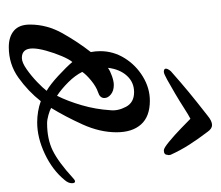

<svg xmlns="http://www.w3.org/2000/svg" viewBox="-52 -426 491 426"><g transform="rotate(90 193.0 -212.5)"><path d="M84 13Q61 13 47.5 1.5Q34 -10 34 -34Q34 -72 53.5 -106.5Q73 -141 95 -169Q94 -174 93.5 -179.5Q93 -185 93 -190Q93 -219 108.5 -244Q124 -269 149.5 -284.5Q175 -300 203 -300Q238 -300 255.5 -280.5Q273 -261 273 -226Q273 -189 255.5 -150.5Q238 -112 219 -81Q224 -78 234.5 -75Q245 -72 253 -72Q288 -72 313.5 -84.5Q339 -97 374 -129Q379 -134 382 -134Q386 -134 386 -127Q386 -119 379 -111Q357 -84 321 -67Q285 -50 251 -50Q239 -50 227 -52Q215 -54 204 -58Q182 -30 152 -8.5Q122 13 84 13ZM192 -94Q204 -118 213 -149Q222 -180 224 -212Q226 -229 216.5 -247Q207 -265 184 -265Q162 -265 147.5 -249Q133 -233 130 -207Q137 -212 148.5 -216Q160 -220 168 -220Q181 -220 189 -213.5Q197 -207 197 -199Q197 -189 184 -185Q172 -181 158.5 -170Q145 -159 139 -150Q147 -134 162 -119Q177 -104 192 -94ZM108 -16Q118 -16 133 -26.5Q148 -37 161.5 -50Q175 -63 181 -71Q167 -79 147.5 -97Q128 -115 117 -128Q111 -121 104 -104.5Q97 -88 92 -70Q87 -52 87 -40Q87 -16 108 -16ZM139 -331Q129 -331 133 -340Q135 -344 138 -347Q164 -370 184 -386.5Q204 -403 236 -428Q248 -438 257 -438Q265 -438 272 -428Q288 -407 300.5 -387.5Q313 -368 323 -346Q323 -344 323.5 -342.5Q324 -341 323 -339Q323 -331 313 -331Q308 -331 293.5 -343Q279 -355 264 -369.5Q249 -384 243 -390Q235 -386 219.5 -376Q204 -366 187 -356Q170 -346 156.5 -338.5Q143 -331 139 -331Z"/></g></svg>

Font: Corinthia
Style: Bold
Weight: 700
Designer: Robert E. Leuschke
Foundry: Robert E. Leuschke
Version: Version 1.013; ttfautohint (v1.8.3)